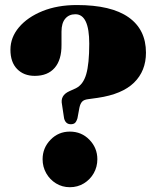

<svg xmlns="http://www.w3.org/2000/svg" viewBox="-20 -750 636 782"><path d="M232.5 -324.5Q224.5 -361.5 262.5 -378.5L289 -390.5Q319 -405.5 331.2 -447.8Q343.5 -490 343.5 -572Q343.5 -692 287 -692Q261 -692 245.8 -674Q230.5 -656 230.5 -621.5V-567.5Q231 -506.5 202.8 -473.8Q174.5 -441 121.5 -441Q77 -441 49.8 -468.8Q22.5 -496.5 22.5 -547.5Q22.5 -597.5 57.2 -638.8Q92 -680 153 -704.8Q214 -729.5 293 -729.5Q433 -729.5 503.8 -679.5Q574.5 -629.5 574.5 -535.5Q574.5 -461 526 -413.5Q477.5 -366 378 -351.5L338.5 -346Q322 -344 314.5 -336Q307 -328 303.5 -311.5L295.5 -268.5Q291 -254 285 -249Q279 -244 268.5 -244Q247 -244 241 -268ZM264.5 12.5Q233.5 12.5 208.2 -3Q183 -18.5 168.2 -44.5Q153.5 -70.5 153.5 -101.5Q153.5 -147.5 185.8 -180.8Q218 -214 264.5 -214Q312 -214 344.2 -180.8Q376.5 -147.5 376.5 -101.5Q376.5 -70.5 361.8 -44.5Q347 -18.5 321.5 -3Q296 12.5 264.5 12.5Z"/></svg>

Font: Fraunces 72pt Black
Style: Regular
Weight: 900
Version: Version 1.000;[0bf87f6ff]